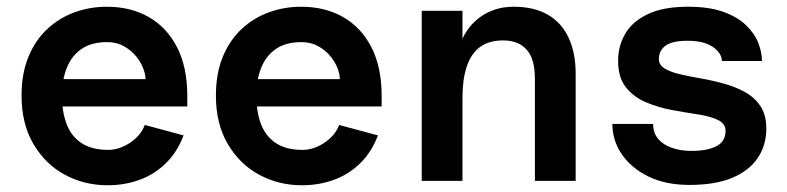

<svg xmlns="http://www.w3.org/2000/svg" viewBox="-20 -537 2337 570"><path d="M299 13Q231 13 173 -18Q115 -49 79.5 -109Q44 -169 44 -253Q44 -319 64.5 -368.5Q85 -418 120.5 -451Q156 -484 201.5 -500.5Q247 -517 297 -517Q368 -517 421.5 -486.5Q475 -456 505.5 -397Q536 -338 536 -252V-221H141L140 -302H412Q412 -316 405 -334.5Q398 -353 383.5 -370.5Q369 -388 347.5 -400Q326 -412 298 -412Q252 -412 222.5 -392Q193 -372 178.5 -336Q164 -300 164 -252Q164 -206 177.5 -169.5Q191 -133 221.5 -112.5Q252 -92 302 -92Q322 -92 343.5 -101Q365 -110 383 -126.5Q401 -143 410 -166L525 -135Q506 -85 472 -52Q438 -19 394 -3Q350 13 299 13Z M876 13Q808 13 750 -18Q692 -49 656.5 -109Q621 -169 621 -253Q621 -319 641.5 -368.5Q662 -418 697.5 -451Q733 -484 778.5 -500.5Q824 -517 874 -517Q945 -517 998.5 -486.5Q1052 -456 1082.5 -397Q1113 -338 1113 -252V-221H718L717 -302H989Q989 -316 982 -334.5Q975 -353 960.5 -370.5Q946 -388 924.5 -400Q903 -412 875 -412Q829 -412 799.5 -392Q770 -372 755.5 -336Q741 -300 741 -252Q741 -206 754.5 -169.5Q768 -133 798.5 -112.5Q829 -92 879 -92Q899 -92 920.5 -101Q942 -110 960 -126.5Q978 -143 987 -166L1102 -135Q1083 -85 1049 -52Q1015 -19 971 -3Q927 13 876 13Z M1232 0V-505H1353V-422Q1360 -438 1373 -455Q1386 -472 1405 -486Q1424 -500 1449 -508.5Q1474 -517 1505 -517Q1566 -517 1607 -493Q1648 -469 1668.5 -424Q1689 -379 1689 -319V0H1568V-303Q1568 -362 1543.5 -389.5Q1519 -417 1474 -417Q1431 -417 1404.5 -397Q1378 -377 1365.5 -339Q1353 -301 1353 -249V0Z M2027 12Q1956 12 1905 -13Q1854 -38 1826 -79Q1798 -120 1798 -169H1919Q1919 -142 1934 -124.5Q1949 -107 1975 -98Q2001 -89 2032 -89Q2080 -89 2107 -103Q2134 -117 2134 -149Q2134 -170 2111 -181Q2088 -192 2051.5 -197.5Q2015 -203 1974.5 -210.5Q1934 -218 1897.5 -233.5Q1861 -249 1838 -278Q1815 -307 1815 -357Q1815 -400 1836 -436.5Q1857 -473 1903 -495Q1949 -517 2022 -517Q2085 -517 2127 -502Q2169 -487 2194.5 -462.5Q2220 -438 2231 -410Q2242 -382 2242 -356H2123Q2123 -379 2096.5 -397.5Q2070 -416 2021 -416Q1976 -416 1956 -401.5Q1936 -387 1936 -362Q1936 -344 1953.5 -333.5Q1971 -323 1999 -316.5Q2027 -310 2061.5 -304Q2096 -298 2130 -288.5Q2164 -279 2192 -263.5Q2220 -248 2237.5 -222Q2255 -196 2255 -155Q2255 -106 2229.5 -68Q2204 -30 2153.5 -9Q2103 12 2027 12Z"/></svg>

Font: Inclusive Sans SemiBold
Style: Regular
Weight: 600
Designer: Olivia King
Foundry: Olivia King
Version: Version 2.004